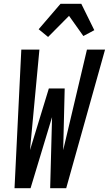

<svg xmlns="http://www.w3.org/2000/svg" viewBox="-20 -998 577 1018"><path d="M331 0H246L256 -377L142 0H57L93 -735H189L139 -202L239 -529H323L315 -202L441 -735H537ZM235 -802 185 -843 301 -978H411L480 -838L422 -807L346 -914Z"/></svg>

Font: Iosevka Semibold
Style: Italic
Weight: 600
Italic angle: -9°
Monospace: yes
Designer: Belleve Invis
Foundry: Belleve Invis
Version: Version 32.5.0; ttfautohint (v1.8.4)